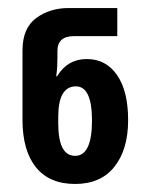

<svg xmlns="http://www.w3.org/2000/svg" viewBox="-20 -864 366 478"><path d="M167 -406Q103 -406 69.5 -447.5Q36 -489 36 -566V-738Q36 -794 70 -819Q104 -844 151 -844H272V-774H164Q123 -774 123 -737V-721Q123 -712 122.5 -700.5Q122 -689 120 -674H122Q148 -717 196 -717Q244 -717 271.5 -677Q299 -637 299 -565Q299 -492 265 -449Q231 -406 167 -406ZM167 -476Q209 -476 209 -564Q209 -649 169 -649Q125 -649 125 -573V-557Q125 -476 167 -476Z"/></svg>

Font: Noto Sans Georgian Condensed SemiBold
Style: Regular
Weight: 600
Width: 3
Designer: Monotype Design Team, Akaki Razmadze
Foundry: Google LLC
Version: Version 2.005; ttfautohint (v1.8.4.7-5d5b)